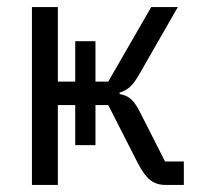

<svg xmlns="http://www.w3.org/2000/svg" viewBox="-20 -521 568 541"><path d="M192 -225H143V0H70V-501H143V-291H192V-405H249V-291H285L406 -501H481L372 -311Q357 -285 345 -275Q333 -265 317 -260V-256Q335 -253 347.5 -243Q360 -233 373 -208L445 -66H498V0H445Q421 0 403.5 -13.5Q386 -27 368 -62L285 -225H249V-112H192Z"/></svg>

Font: PlemolJP
Style: Regular
Weight: 400
Monospace: yes
Version: v2.0.4; ttfautohint (v1.8.4.7-5d5b-dirty) -l 6 -r 45 -G 200 